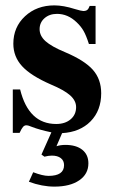

<svg xmlns="http://www.w3.org/2000/svg" viewBox="-20 -483 429 717"><path d="M211.9 14.2 190.9 63Q206.1 58.1 224.1 58.1Q264.6 58.1 287.4 76.4Q310.1 94.7 310.1 127Q310.1 167 275.9 190.4Q241.7 213.9 183.1 213.9Q137.2 213.9 87.9 195.8L104 160.2Q139.6 173.8 161.1 173.8Q219.2 173.8 219.2 133.8Q219.2 116.7 207 107.4Q194.8 98.1 173.8 98.1Q161.1 98.1 146 102.1L134.8 94.2L171.9 11.2Q127.9 2 100.1 -8.8Q85.9 -15.1 78.1 -15.1Q71.3 -15.1 65.9 -9Q60.5 -2.9 53.2 13.2H27.8V-148.9H55.2Q86.9 -20 189.9 -20Q223.1 -20 243.7 -37.4Q264.2 -54.7 264.2 -83Q264.2 -106.9 242.2 -126.7Q220.2 -146.5 168.9 -168Q95.2 -200.2 62.5 -235.8Q29.8 -271.5 29.8 -319.8Q29.8 -381.8 73.5 -422.4Q117.2 -462.9 183.1 -462.9Q216.8 -462.9 259.8 -449.2Q284.2 -441.9 291 -441.9Q300.8 -441.9 305.9 -446Q311 -450.2 314.9 -460.9H336.9V-318.8H312Q301.8 -350.6 292 -367.7Q282.2 -384.8 266.1 -399.9Q233.4 -431.2 192.9 -431.2Q164.6 -431.2 146.2 -415Q127.9 -398.9 127.9 -374Q127.9 -349.1 150.1 -329.1Q172.4 -309.1 223.1 -288.1Q295.9 -257.3 326.9 -222.2Q357.9 -187 357.9 -134.8Q357.9 -70.3 318.4 -30Q278.8 10.3 211.9 14.2Z"/></svg>

Font: Accordance
Style: Bold
Weight: 700
Version: Version 1.2 (build January 31, 2020) Miklal Software Solutio